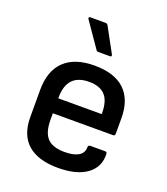

<svg xmlns="http://www.w3.org/2000/svg" viewBox="-133 -801 788 906"><g transform="rotate(20 261.0 -348.0)"><path d="M263 12Q163 12 111 -33.5Q59 -79 59 -169V-305Q59 -401 111 -451Q163 -501 262 -501Q362 -501 413.5 -452.5Q465 -404 465 -310V-232Q465 -222 455 -222H153V-190Q153 -126 180 -97.5Q207 -69 267 -69Q312 -69 336.5 -83.5Q361 -98 361 -127Q361 -138 372 -138H446Q455 -138 456 -129Q459 -63 408 -25.5Q357 12 263 12ZM153 -297H371V-302Q371 -363 344.5 -391.5Q318 -420 264 -420Q153 -420 153 -301ZM256 -567Q248 -567 244 -574L159 -697Q156 -701 157.5 -704.5Q159 -708 164 -708H240Q249 -708 253 -701L320 -578Q325 -567 314 -567Z"/></g></svg>

Font: Sofia Sans Medium
Style: Regular
Weight: 500
Designer: Botio Nikoltchev, Ani Petrova
Foundry: lettersoup
Version: Version 4.101; ttfautohint (v1.8.4.7-5d5b)